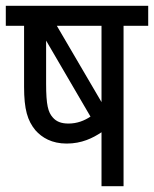

<svg xmlns="http://www.w3.org/2000/svg" viewBox="-20 -642 531 662"><path d="M491 -622H0V-553H63V-343C63 -264 75 -226 102 -193C125 -167 159 -147 210 -147C262 -147 300 -166 330 -186V0H406V-553H491ZM330 -553V-290L176 -553ZM162 -237C146 -255 139 -279 139 -354V-502L292 -240C271 -226 246 -216 216 -216C191 -216 174 -223 162 -237Z"/></svg>

Font: Noto Sans Condensed
Style: Italic
Weight: 400
Width: 3
Italic angle: -12°
Designer: Monotype Design Team
Foundry: Monotype Imaging Inc.
Version: Version 2.013